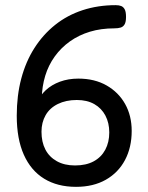

<svg xmlns="http://www.w3.org/2000/svg" viewBox="-20 -712 576 745"><path d="M275 13Q203 13 151.5 -18.5Q100 -50 72.5 -111.5Q45 -173 45 -263Q45 -341 62.5 -407Q80 -473 113.5 -525.5Q147 -578 194 -615.5Q241 -653 300.5 -672.5Q360 -692 429 -692Q442 -692 450.5 -688.5Q459 -685 464 -675.5Q469 -666 469 -646Q469 -627 463.5 -617.5Q458 -608 448 -605Q438 -602 424 -602Q372 -602 329 -589Q286 -576 251.5 -551.5Q217 -527 192.5 -493Q168 -459 155.5 -418Q143 -377 142 -330L126 -317Q135 -341 157.5 -362Q180 -383 212.5 -395Q245 -407 284 -407Q347 -407 393.5 -380.5Q440 -354 465.5 -308.5Q491 -263 491 -204Q491 -140 465 -91Q439 -42 390.5 -14.5Q342 13 275 13ZM271 -70Q314 -70 343.5 -86Q373 -102 388.5 -131Q404 -160 404 -198Q404 -235 389 -263.5Q374 -292 346 -308Q318 -324 278 -324Q236 -324 204.5 -308.5Q173 -293 157 -265Q141 -237 141 -201Q141 -161 156 -132Q171 -103 200.5 -86.5Q230 -70 271 -70Z"/></svg>

Font: Fredoka Light
Style: Regular
Weight: 400
Version: Version 2.001